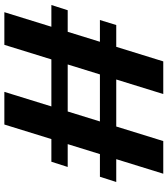

<svg xmlns="http://www.w3.org/2000/svg" viewBox="36 -791 770 882"><g transform="rotate(-90 421.0 -350.0)"><path d="M440 -715 214 15H64L290 -715ZM806 -715 580 15H430L656 -715ZM839 -499 815 -424H95L119 -499ZM770 -276 747 -201H26L50 -276Z"/></g></svg>

Font: Pathway Extreme 28pt
Style: Bold Italic
Weight: 700
Italic angle: -8°
Designer: Eduardo Rodriguez Tunni
Foundry: Eduardo Rodriguez Tunni
Version: Version 1.001;gftools[0.9.26]